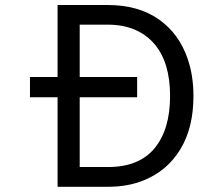

<svg xmlns="http://www.w3.org/2000/svg" viewBox="-20 -733 783 754"><path d="M404.3 -77.1Q526.4 -77.1 587.2 -151.1Q647.9 -225.1 647.9 -356Q647.9 -421.9 632.6 -473.1Q617.2 -524.4 585.9 -560.8Q554.7 -597.2 508.8 -616.7Q462.9 -636.2 401.9 -636.2H293V-430.7H518.6V-351.1H293V-77.1ZM206.1 -430.7V-713.4H400.9Q523.4 -713.4 603.3 -657.2Q683.1 -601.1 716.8 -502.4Q739.7 -436.5 739.7 -356Q739.7 -231.9 688.7 -147.5Q637.7 -63 545.9 -25.4Q483.4 0.5 404.3 0.5H206.1V-351.1H97.7V-430.7Z"/></svg>

Font: Meera Inimai
Style: Regular
Weight: 400
Version: 2.0.0+20160526